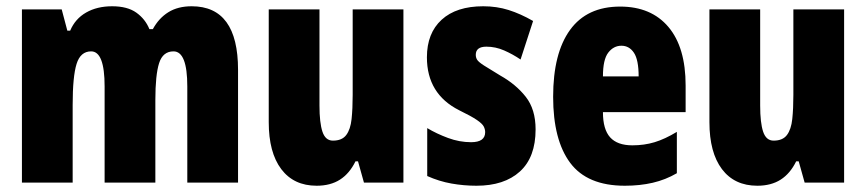

<svg xmlns="http://www.w3.org/2000/svg" viewBox="-20 -583 2765 613"><path d="M592 -563Q740 -563 740 -360V0H578V-307Q578 -419 534 -419Q500 -419 488 -381.5Q476 -344 476 -264V0H314V-307Q314 -419 271 -419Q237 -419 224.5 -379Q212 -339 212 -248V0H50V-553H177L195 -485H204Q220 -523 255 -543Q290 -563 338 -563Q387 -563 415.5 -542.5Q444 -522 457 -490H468Q487 -525 517.5 -544Q548 -563 592 -563Z M1268 -553V0H1142L1123 -68H1115Q1096 -29 1065.5 -9.5Q1035 10 991 10Q918 10 878 -43Q838 -96 838 -193V-553H1000V-246Q1000 -191 1009.5 -162.5Q1019 -134 1043 -134Q1072 -134 1085.5 -152Q1099 -170 1102.5 -203Q1106 -236 1106 -280V-553Z M1690 -170Q1690 -81 1640 -35.5Q1590 10 1501 10Q1461 10 1421.5 3Q1382 -4 1344 -21V-174Q1374 -156 1410.5 -142.5Q1447 -129 1484 -129Q1529 -129 1529 -161Q1529 -170 1524.5 -179Q1520 -188 1502.5 -200Q1485 -212 1446 -231Q1343 -283 1343 -400Q1343 -477 1390 -520Q1437 -563 1523 -563Q1566 -563 1604 -551Q1642 -539 1682 -516L1642 -393Q1617 -410 1589.5 -422Q1562 -434 1533 -434Q1499 -434 1499 -408Q1499 -399 1503.5 -392Q1508 -385 1525 -374Q1542 -363 1577 -342Q1627 -314 1658.5 -274Q1690 -234 1690 -170Z M1960 -562Q2059 -562 2114 -497Q2169 -432 2169 -310V-225H1905Q1905 -170 1928 -144.5Q1951 -119 1999 -119Q2037 -119 2070 -129Q2103 -139 2141 -162V-30Q2105 -9 2064 0.5Q2023 10 1975 10Q1855 10 1800.5 -63Q1746 -136 1746 -274Q1746 -413 1800 -487.5Q1854 -562 1960 -562ZM1964 -437Q1939 -437 1922 -415Q1905 -393 1905 -339H2019Q2019 -392 2004 -414.5Q1989 -437 1964 -437Z M2675 -553V0H2549L2530 -68H2522Q2503 -29 2472.5 -9.5Q2442 10 2398 10Q2325 10 2285 -43Q2245 -96 2245 -193V-553H2407V-246Q2407 -191 2416.5 -162.5Q2426 -134 2450 -134Q2479 -134 2492.5 -152Q2506 -170 2509.5 -203Q2513 -236 2513 -280V-553Z"/></svg>

Font: Noto Sans Sinhala ExtraCondensed Black
Style: Regular
Weight: 900
Width: 2
Designer: Jelle Bosma - Monotype Design Team
Foundry: Monotype Imaging Inc.
Version: Version 2.006; ttfautohint (v1.8.4.7-5d5b)